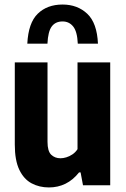

<svg xmlns="http://www.w3.org/2000/svg" viewBox="-20 -825 560 855"><path d="M197.9 9.7Q155.2 9.7 120.8 -8.6Q86.4 -26.8 66.2 -68.6Q45.9 -110.5 45.9 -181.4V-547H191.6V-193.4Q191.6 -151.8 208 -136Q224.5 -120.2 249.4 -120.2Q261.2 -120.2 275.3 -124.4Q289.4 -128.6 302.7 -137.6Q316 -146.5 325.2 -160.7V-547H470.8V0H349.6L338.9 -57.2H332Q305.5 -23.6 271.7 -6.9Q237.9 9.7 197.9 9.7ZM101.6 -630.6Q106.2 -723.1 148.1 -763.9Q190.1 -804.8 258.6 -804.8Q324.8 -804.8 368.5 -763.8Q412.1 -722.8 416.2 -630.6H326.4Q324 -684.8 305.8 -707.1Q287.7 -729.5 258.6 -729.5Q227.1 -729.5 210.4 -707.1Q193.8 -684.8 191.3 -630.6Z"/></svg>

Font: Encode Sans Condensed Thin
Style: Regular
Weight: 100
Width: 3
Designer: Multiple Designers
Foundry: Impallari Type
Version: Version 3.002